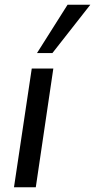

<svg xmlns="http://www.w3.org/2000/svg" viewBox="-20 -790 401 810"><path d="M39 0 114 -501H205L131 0ZM136 -566 265 -770H361L201 -566Z"/></svg>

Font: Nunitoga
Style: Medium Italic
Weight: 500
Italic angle: -9°
Designer: Vernon Adams
Foundry: Vernon Adams
Version: Version 1.0